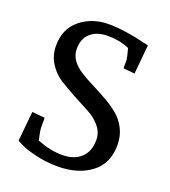

<svg xmlns="http://www.w3.org/2000/svg" viewBox="-134 -819 828 933"><g transform="rotate(20 279.5 -352.5)"><path d="M131 -138Q131 -120 142 -72Q210 -45 271.5 -45Q333 -45 368.5 -77.5Q404 -110 404 -170Q404 -208 378.5 -239Q353 -270 315.5 -289.5Q278 -309 233.5 -333Q189 -357 151.5 -380.5Q114 -404 88.5 -444Q63 -484 63 -535Q63 -622 123.5 -671Q184 -720 269 -720Q354 -720 482 -688L468 -537L409 -543V-587Q409 -593 396 -643Q345 -665 286.5 -665Q228 -665 195.5 -636Q163 -607 163 -554Q163 -494 232 -451Q262 -432 299 -413.5Q336 -395 373 -374Q410 -353 440.5 -328Q471 -303 490 -265.5Q509 -228 509 -182Q509 -86 442 -35.5Q375 15 270 15Q210 15 155 1.5Q100 -12 75 -25L50 -38L65 -192L131 -186Z"/></g></svg>

Font: Andada SC
Style: Regular
Weight: 400
Designer: Carolina Giovagnoli
Foundry: Carolina Giovagnoli
Version: Version 1.003